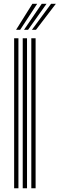

<svg xmlns="http://www.w3.org/2000/svg" viewBox="-20 -1004 318 1024"><path d="M147 0V-800H169.9V0ZM55.4 0V-800H78.3V0ZM101.2 0V-800H124.1V0ZM65.7 -845 152.8 -983.9H178.4L87.5 -845ZM150.1 -845 252.5 -983.9H278L171.9 -845ZM108 -845 202.7 -983.9H228.2L129.6 -845Z"/></svg>

Font: Big Shoulders Inline Text Thin
Style: Regular
Weight: 100
Designer: Patric King
Foundry: XO Type Co
Version: Version 2.002